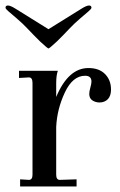

<svg xmlns="http://www.w3.org/2000/svg" viewBox="-34 -677 437 697"><path d="M65 -574Q48 -592 27.5 -609.5Q7 -627 -3.5 -636Q-14 -645 -14 -649Q-14 -657 -5 -657Q4 -657 23 -645L142 -571L261 -645Q280 -657 289 -657Q298 -657 298 -649Q298 -645 287.5 -636Q277 -627 256.5 -609.5Q236 -592 219 -574L196 -550L172 -526Q145 -501 142 -501Q139 -501 112 -526L88 -550ZM287 -430Q326 -430 347.5 -408Q369 -386 369 -352Q369 -329 357.5 -317Q346 -305 327 -305Q313 -305 301.5 -312.5Q290 -320 290 -336Q290 -345 294 -359Q298 -373 298 -381Q298 -402 275 -402Q230 -402 201.5 -341.5Q173 -281 170 -216V-43Q170 -24 183 -24L244 -26V0H39V-26L71 -24Q84 -24 84 -43V-376Q84 -396 71 -396L35 -394V-420H176Q170 -404 170 -374V-325Q214 -430 287 -430Z"/></svg>

Font: Unna
Style: Regular
Weight: 400
Designer: Jorge de Buen U.
Foundry: Omnibus-Type
Version: Version 2.006;PS 002.006;hotconv 1.0.70;makeotf.lib2.5.58329